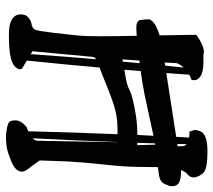

<svg xmlns="http://www.w3.org/2000/svg" viewBox="-56 -653 716 644"><g transform="rotate(90 302.0 -331.0)"><path d="M189.5 -525.4C190.4 -538.7 191.2 -552.2 191.9 -565.9C194.5 -573.4 199.4 -581.1 206.5 -588.9C204.3 -568.4 202.1 -547.9 200.2 -527.3ZM183.1 -440.4 191.9 -441.4C190.3 -422.9 188.6 -404.1 187 -385.3L179.2 -383.8ZM465.3 -493.7 466.8 -433.6H459C459.6 -453.1 460.3 -472.8 460.9 -492.7C462.6 -493 464 -493.3 465.3 -493.7ZM470.7 -568.8C468.1 -568.5 465.5 -568 462.9 -567.4C462.9 -578.1 463.1 -588.7 463.4 -599.1C467.6 -595.5 469.9 -591 470.2 -585.4C470.5 -579.9 470.7 -574.4 470.7 -568.8ZM424.8 -433.6C401.4 -433.6 374.1 -430.6 343 -424.6C311.9 -418.5 291.4 -412.8 281.5 -407.2C271.6 -401.7 256 -397.1 234.9 -393.6L213.9 -390.1C215.2 -408.4 216.6 -426.6 218.3 -444.8C224.1 -445.8 237 -447.8 256.8 -450.7C276.7 -453.6 307 -459.6 347.9 -468.8C388.8 -477.9 418 -484.2 435.5 -487.8C434.2 -469.6 433.3 -451.5 432.6 -433.6ZM456.5 -367.2H457L452.1 -99.1C451.8 -93.3 449.1 -87.7 443.8 -82.5C448.7 -176.9 453 -271.8 456.5 -367.2ZM161.6 -76.2 151.9 -82 170.9 -284.7C171.9 -288.9 174.5 -292.6 178.7 -295.9C172.5 -222.7 166.8 -149.4 161.6 -76.2ZM488.5 -668.9C449.3 -668.9 426.6 -661 420.4 -645C417.5 -638.2 416 -631.5 416 -625L421.4 -608.4H429.7C432.9 -608.4 436.8 -608.1 441.4 -607.4C440.4 -592.8 439.6 -578.3 439 -564L225.1 -530.8C226.7 -556.5 228.5 -582.2 230.5 -607.9C236 -610.8 241.9 -613.4 248 -615.7V-616.2L249 -622.6V-625C249 -632.5 244.5 -639.4 235.4 -645.8C226.2 -652.1 210.4 -655.3 188 -655.3H159.2L158.2 -657.2H154.3C142.9 -656.6 129.6 -651.9 114.3 -643.1L96.7 -631.3L98.6 -508.3C89.2 -505.4 80.2 -502 71.8 -498C63.3 -494.1 56.6 -489.6 51.8 -484.4C46.9 -479.2 44.5 -474.9 44.7 -471.4C44.8 -468 45.1 -464.3 45.4 -460.2C45.7 -456.1 46.2 -451.3 46.9 -445.8C47.5 -440.3 49.6 -436.5 53.2 -434.6C56.8 -432.6 59.6 -431.5 61.5 -431.2C63.5 -430.8 65.7 -430.6 68.1 -430.4C70.6 -430.3 73.8 -430.3 77.9 -430.4C81.9 -430.6 85.8 -430.7 89.4 -430.9C92.9 -431.1 96.5 -431.3 100.1 -431.6C101.1 -382.5 101.6 -341.1 101.6 -307.6C101.6 -274.1 100.6 -247.8 98.6 -228.8C96.7 -209.7 93.8 -183.7 89.8 -150.6C85.9 -117.6 82.6 -97.8 79.8 -91.3C77.1 -84.8 71 -80.7 61.8 -79.1C52.5 -77.5 44.6 -73.6 38.1 -67.6C31.6 -61.6 28.3 -53.7 28.3 -43.9V-42C29 -16 51.1 -2.9 94.7 -2.9H102.5C162.4 -2.9 197.3 -11.2 207 -27.8C210.6 -31.4 212.4 -35.2 212.4 -39.3C212.4 -43.4 211.1 -46.2 208.5 -47.9L183.1 -63C191.6 -144 199.4 -225.4 206.5 -307.1C221.2 -312.3 243.7 -321.1 274.2 -333.5C304.6 -345.9 329.7 -354.6 349.4 -359.6C369.1 -364.7 391.4 -367.2 416.5 -367.2H430.2C425.9 -267.9 422.7 -168.1 420.4 -67.9C415.9 -65.9 411 -64 405.8 -62C391.1 -49.3 383.8 -37.2 383.8 -25.6C383.8 -14.1 385.7 -6.8 389.4 -3.7C393.1 -0.6 400.9 2 412.6 4.2C424.3 6.3 434.1 7.2 441.9 7.1C449.7 6.9 459.2 6.2 470.5 4.9C481.7 3.6 498.7 -1.7 521.5 -11C544.3 -20.3 555.7 -32.2 555.7 -46.9V-47.9C555.7 -54.4 549.3 -65.1 536.6 -80.1L518.1 -106.4L521.5 -199.2C523.4 -236 527 -277.8 532.2 -324.7C537.4 -371.6 540 -411.8 540 -445.3L540.5 -502.4C545.7 -503.1 555.3 -504.5 569.1 -506.6C582.9 -508.7 592.3 -515.1 597.2 -525.6C602.1 -536.2 604.5 -543.6 604.5 -547.9C604.5 -552.1 604.3 -554.9 604 -556.2C602.1 -572.1 586.6 -580.1 557.6 -580.1H550.8C553.4 -589.2 558.1 -596.5 564.9 -602.1C571.8 -607.6 575.2 -615.1 575.2 -624.5V-627L574.2 -627.9C573.2 -636.4 568.5 -645.3 560.1 -654.8C551.6 -664.2 527.8 -668.9 488.5 -668.9Z"/></g></svg>

Font: Drukaatie burti
Style: Regular
Weight: 400
Version: Version 0.14.4